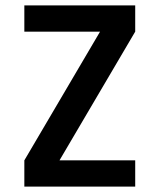

<svg xmlns="http://www.w3.org/2000/svg" viewBox="-20 -690 590 710"><path d="M70 0V-97L350 -573H70V-670H480V-573L200 -97H480V0Z"/></svg>

Font: Lode Term
Style: Bold
Weight: 700
Monospace: yes
Designer: Belleve Invis
Foundry: Belleve Invis
Version: Version 29.2.0